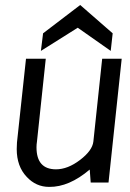

<svg xmlns="http://www.w3.org/2000/svg" viewBox="-20 -730 521 768"><path d="M414.1 0H342.8Q341.8 -13.7 338.9 -51.8Q255.9 18.6 176.8 17.6Q124 17.6 86.9 -22.5Q46.9 -64.5 46.9 -133.8Q46.9 -146.5 47.9 -160.2L84 -495.1H163.1L127.9 -164.1Q126 -152.3 126 -140.6Q126 -52.7 204.1 -52.7Q251 -52.7 300.3 -90.3Q349.6 -127.9 353.5 -164.1L388.7 -495.1H466.8ZM291 -619.1 143.6 -526.4 152.3 -596.7 300.8 -710 430.7 -596.7 422.9 -526.4Z"/></svg>

Font: Puritan
Style: Italic
Weight: 400
Version: 2.0a